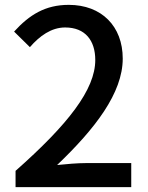

<svg xmlns="http://www.w3.org/2000/svg" viewBox="-20 -770 610 790"><path d="M44 0H520V-99H335C299 -99 253 -95 215 -91C371 -240 485 -387 485 -529C485 -662 398 -750 263 -750C166 -750 101 -709 38 -640L103 -576C143 -622 191 -657 248 -657C331 -657 372 -603 372 -523C372 -402 261 -259 44 -67Z"/></svg>

Font: Noto Sans CJK TC Medium
Style: Regular
Weight: 500
Designer: Ryoko NISHIZUKA 西塚涼子 (kana, bopomofo & ideographs); Paul D. Hunt (Latin, Greek & Cyrillic); Sandoll Communications 산돌커뮤니
Foundry: Adobe
Version: Version 2.004;hotconv 1.0.118;makeotfexe 2.5.65603